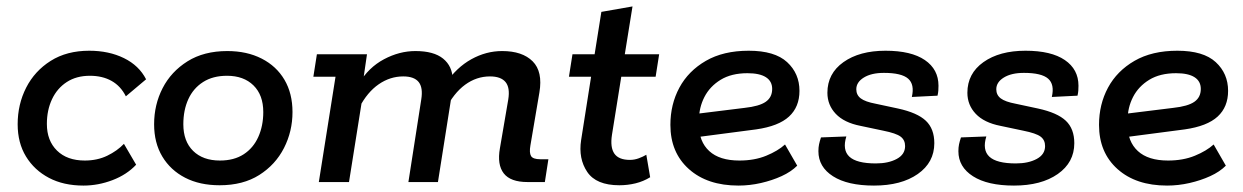

<svg xmlns="http://www.w3.org/2000/svg" viewBox="-20 -567 3871 598"><path d="M240 11Q178 11 132.5 -13Q87 -37 61 -79.5Q35 -122 35 -180Q35 -242 61.5 -294Q88 -346 138 -377.5Q188 -409 258 -409Q319 -409 366 -386Q413 -363 435 -320L372 -267Q356 -299 327.5 -315Q299 -331 260 -331Q218 -331 188 -311.5Q158 -292 142 -258Q126 -224 126 -181Q126 -129 157.5 -98Q189 -67 244 -67Q283 -67 314 -82Q345 -97 366 -119L404 -54Q375 -23 330.5 -6Q286 11 240 11Z M664 10Q602 10 556.5 -13.5Q511 -37 485.5 -79.5Q460 -122 460 -180Q460 -241 486.5 -292.5Q513 -344 564 -376Q615 -408 688 -408Q749 -408 795 -384.5Q841 -361 866 -318.5Q891 -276 891 -218Q891 -158 864.5 -106Q838 -54 787.5 -22Q737 10 664 10ZM665 -67Q709 -67 739 -86.5Q769 -106 784.5 -140.5Q800 -175 800 -218Q800 -271 769.5 -301Q739 -331 687 -331Q643 -331 612.5 -311.5Q582 -292 566.5 -258Q551 -224 551 -180Q551 -127 581.5 -97Q612 -67 665 -67Z M973 0 1025 -328H956L967 -398H1123L1106 -281L1098 -307Q1128 -357 1176 -382.5Q1224 -408 1274 -408Q1331 -408 1360 -384.5Q1389 -361 1390 -320L1368 -307Q1402 -357 1448 -382.5Q1494 -408 1544 -408Q1607 -408 1639 -376Q1671 -344 1660 -279L1632 -114Q1628 -91 1634 -81Q1640 -71 1663 -71H1688L1677 0H1623Q1570 0 1549 -27Q1528 -54 1537 -105L1563 -257Q1569 -294 1554.5 -311.5Q1540 -329 1506 -329Q1464 -329 1428.5 -303Q1393 -277 1367 -225L1389 -285L1344 0H1252L1292 -257Q1298 -294 1284 -311.5Q1270 -329 1236 -329Q1195 -329 1159.5 -304.5Q1124 -280 1099 -232L1112 -283L1067 0Z M1909 10Q1837 10 1809 -31.5Q1781 -73 1790 -131L1821 -328H1752L1763 -398H1832L1853 -530L1950 -547L1926 -398H2033L2022 -328H1915L1886 -147Q1880 -108 1893.5 -88.5Q1907 -69 1942 -69Q1956 -69 1969.5 -74Q1983 -79 1993 -85L2005 -15Q1984 -2 1959.5 4Q1935 10 1909 10Z M2280 11Q2183 11 2125.5 -40.5Q2068 -92 2068 -178Q2068 -242 2096 -294Q2124 -346 2178.5 -377.5Q2233 -409 2312 -409Q2393 -409 2431.5 -373.5Q2470 -338 2470 -284Q2470 -234 2437.5 -204Q2405 -174 2335 -164L2121 -136V-209L2299 -231Q2345 -236 2365 -250Q2385 -264 2385 -290Q2385 -314 2365.5 -326.5Q2346 -339 2308 -339Q2258 -339 2224.5 -318.5Q2191 -298 2174 -265Q2157 -232 2157 -193V-178Q2157 -126 2189 -96.5Q2221 -67 2283 -67Q2330 -67 2366.5 -82Q2403 -97 2425 -117L2463 -51Q2444 -32 2414.5 -18.5Q2385 -5 2350 3Q2315 11 2280 11Z M2702 11Q2620 11 2574.5 -18Q2529 -47 2529 -96Q2529 -108 2531 -117.5Q2533 -127 2537 -139L2616 -142Q2603 -100 2625.5 -79Q2648 -58 2708 -58Q2747 -58 2773 -72Q2799 -86 2799 -112Q2799 -131 2785 -141.5Q2771 -152 2731 -160L2660 -175Q2609 -185 2583 -212.5Q2557 -240 2557 -278Q2557 -338 2607 -373.5Q2657 -409 2738 -409Q2818 -409 2860.5 -380Q2903 -351 2903 -300Q2903 -292 2902.5 -285Q2902 -278 2900 -269L2820 -265Q2829 -304 2808.5 -322Q2788 -340 2733 -340Q2694 -340 2670.5 -325.5Q2647 -311 2647 -289Q2647 -271 2661 -260.5Q2675 -250 2707 -244L2777 -229Q2837 -216 2863.5 -191Q2890 -166 2890 -121Q2890 -61 2838.5 -25Q2787 11 2702 11Z M3138 11Q3056 11 3010.5 -18Q2965 -47 2965 -96Q2965 -108 2967 -117.5Q2969 -127 2973 -139L3052 -142Q3039 -100 3061.5 -79Q3084 -58 3144 -58Q3183 -58 3209 -72Q3235 -86 3235 -112Q3235 -131 3221 -141.5Q3207 -152 3167 -160L3096 -175Q3045 -185 3019 -212.5Q2993 -240 2993 -278Q2993 -338 3043 -373.5Q3093 -409 3174 -409Q3254 -409 3296.5 -380Q3339 -351 3339 -300Q3339 -292 3338.5 -285Q3338 -278 3336 -269L3256 -265Q3265 -304 3244.5 -322Q3224 -340 3169 -340Q3130 -340 3106.5 -325.5Q3083 -311 3083 -289Q3083 -271 3097 -260.5Q3111 -250 3143 -244L3213 -229Q3273 -216 3299.5 -191Q3326 -166 3326 -121Q3326 -61 3274.5 -25Q3223 11 3138 11Z M3615 11Q3518 11 3460.5 -40.5Q3403 -92 3403 -178Q3403 -242 3431 -294Q3459 -346 3513.5 -377.5Q3568 -409 3647 -409Q3728 -409 3766.5 -373.5Q3805 -338 3805 -284Q3805 -234 3772.5 -204Q3740 -174 3670 -164L3456 -136V-209L3634 -231Q3680 -236 3700 -250Q3720 -264 3720 -290Q3720 -314 3700.5 -326.5Q3681 -339 3643 -339Q3593 -339 3559.5 -318.5Q3526 -298 3509 -265Q3492 -232 3492 -193V-178Q3492 -126 3524 -96.5Q3556 -67 3618 -67Q3665 -67 3701.5 -82Q3738 -97 3760 -117L3798 -51Q3779 -32 3749.5 -18.5Q3720 -5 3685 3Q3650 11 3615 11Z"/></svg>

Font: Rokkitt Medium
Style: Italic
Weight: 500
Italic angle: -9°
Designer: Vernon Adams
Foundry: Vernon Adams
Version: Version 3.103